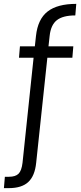

<svg xmlns="http://www.w3.org/2000/svg" viewBox="-61 -783 413 982"><path d="M123 -599.1Q132.3 -685.1 182.4 -724.1Q232.4 -763.2 329.1 -763.2L324.2 -704.1Q260.7 -704.1 229.7 -679.7Q198.7 -655.3 192.9 -599.1L187 -545.9H314L309.1 -487.8H181.2L124 49.8Q117.2 116.7 83.7 147.9Q50.3 179.2 -16.1 179.2H-41L-36.1 121.1H-15.1Q18.1 121.1 33.7 105.7Q49.3 90.3 54.2 49.8L110.8 -487.8H36.1L41 -545.9H117.2Z"/></svg>

Font: PoppinsZ Light
Style: Regular
Weight: 300
Designer: Ninad Kale (Devanagari), Jonny Pinhorn (Latin)
Foundry: Indian Type Foundry
Version: Version 3.002;FEAKit 1.0